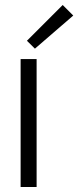

<svg xmlns="http://www.w3.org/2000/svg" viewBox="-20 -753 315 773"><path d="M88.4 -588.9 232.4 -732.9 274.9 -690.4 120.6 -557.1ZM63 0V-515.1H127.4V0Z"/></svg>

Font: News Cycle
Style: Regular
Weight: 500
Version: Version 0.5.2